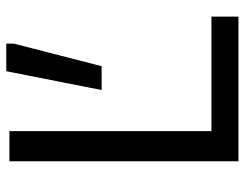

<svg xmlns="http://www.w3.org/2000/svg" viewBox="-104 -676 780 612"><g transform="rotate(-90 286.0 -370.0)"><path d="M453 -740V-716L381 -436H305L365 -740ZM78 0V-730H174V-86H539V0Z"/></g></svg>

Font: Nacelle
Style: Regular
Weight: 400
Designer: Sora Sagano
Foundry: Sora Sagano
Version: Version 1.000;FEAKit 1.0